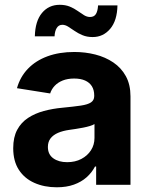

<svg xmlns="http://www.w3.org/2000/svg" viewBox="-20 -769 624 799"><path d="M216.2 10.4Q164.2 10.4 123 -8Q81.8 -26.3 58.4 -62.4Q35 -98.5 35 -152.3Q35 -198 51.5 -228.7Q68 -259.4 96.8 -278.3Q125.6 -297.2 162.4 -307.1Q199.1 -317 239.8 -320.7Q287.3 -325.3 316.4 -329.6Q345.4 -333.9 358.7 -342.9Q372.1 -352 372.1 -369.3V-371.7Q372.1 -394.2 362.4 -410Q352.6 -425.7 334.1 -433.9Q315.5 -442.2 288.7 -442.2Q261.5 -442.2 241.2 -434.1Q220.9 -426 207.7 -412Q194.4 -398 188.7 -380.1L50.6 -402Q63.9 -449.4 96.4 -483.1Q128.9 -516.8 177.9 -534.8Q226.9 -552.7 289.3 -552.7Q334.7 -552.7 376.6 -542.1Q418.6 -531.4 451.6 -509.1Q484.7 -486.7 503.9 -451.7Q523 -416.7 523 -368.2V0H380.1V-76H375.4Q362.1 -50.5 340.2 -31.1Q318.3 -11.7 287.5 -0.7Q256.7 10.4 216.2 10.4ZM259.4 -94.1Q292.8 -94.1 318.4 -107.5Q344 -120.9 358.6 -143.7Q373.2 -166.5 373.2 -194.9V-252.7Q366.4 -248.4 353.9 -244.6Q341.4 -240.8 326 -237.8Q310.6 -234.8 295.6 -232.5Q280.5 -230.3 268.2 -228.5Q241.3 -224.7 221.3 -216.1Q201.4 -207.4 190.3 -193.1Q179.3 -178.8 179.3 -157.4Q179.3 -126.3 201.8 -110.2Q224.3 -94.1 259.4 -94.1ZM365.6 -614.8Q341.9 -614.8 323.5 -622.5Q305.1 -630.1 290.5 -640.3Q275.9 -650.6 263.5 -658.2Q251.2 -665.8 239.5 -665.8Q224.1 -665.8 216.1 -652.6Q208 -639.4 207 -617.8H125Q126.5 -681.2 154.7 -715.1Q182.9 -749 228.5 -749Q252.3 -749 270.5 -741.5Q288.7 -733.9 303 -723.7Q317.3 -713.5 329.6 -705.9Q342 -698.3 354.5 -698.3Q371.7 -698.3 379.2 -710.7Q386.8 -723 388.1 -746.5H468.8Q467.6 -683.4 438.6 -649.1Q409.6 -614.8 365.6 -614.8Z"/></svg>

Font: GitLab Sans
Style: Regular
Weight: 400
Designer: Rasmus Andersson
Foundry: Modifications by GitLab B.V., manufactured by rsms
Version: Version 4.000;git-c8fb6b7